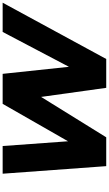

<svg xmlns="http://www.w3.org/2000/svg" viewBox="301 -1142 840 1483"><g transform="rotate(-90 721.5 -400.0)"><path d="M180.2 0H403L714.9 -503L785.1 0H1007.9L1442.6 -800H1216.8L947.5 -288.1L893.1 -800H661.4L372.3 -295L335.6 -800H121.8Z"/></g></svg>

Font: Calandify
Style: Semi Bold Italic
Weight: 700
Italic angle: -12°
Designer: Larry Fischer
Foundry: Larry Fischer
Version: Version 1.0; ttfautohint (v1.8.4.7-5d5b)